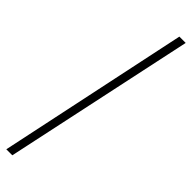

<svg xmlns="http://www.w3.org/2000/svg" viewBox="-333 -721 859 859"><g transform="rotate(45 96.5 -291.0)"><path d="M-19 161 172 -743H212L19 161Z"/></g></svg>

Font: Saira UltraCondensed ExtraLight
Style: Italic
Weight: 250
Width: 1
Italic angle: -12°
Designer: Hector Gatti with collaboration of the Omnibus-Type team
Foundry: Omnibus-Type
Version: Version 1.101